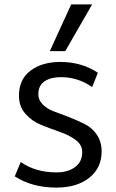

<svg xmlns="http://www.w3.org/2000/svg" viewBox="-20 -833 528 871"><path d="M206 -601 303 -813H398L276 -601ZM236 18Q125 18 47 -33L74 -98Q141 -51 236 -51Q288 -51 320.5 -75Q353 -99 353 -143Q353 -176 323.5 -198Q294 -220 252 -234.5Q210 -249 167.5 -266Q125 -283 95.5 -316.5Q66 -350 66 -399Q66 -473 118.5 -512.5Q171 -552 254 -552Q350 -552 424 -503L398 -438Q334 -483 256 -483Q210 -483 182 -464Q154 -445 154 -406Q154 -378 175.5 -357.5Q197 -337 228.5 -326Q260 -315 297.5 -300Q335 -285 366.5 -269Q398 -253 419.5 -221.5Q441 -190 441 -146Q441 -71 385 -26.5Q329 18 236 18Z"/></svg>

Font: Martel Sans
Style: Regular
Weight: 400
Designer: Dan Reynolds and Mathieu Réguer
Foundry: Dan Reynolds and Mathieu Réguer
Version: Version 1.001;PS 001.001;hotconv 1.0.70;makeotf.lib2.5.58329